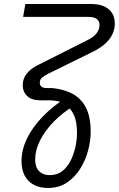

<svg xmlns="http://www.w3.org/2000/svg" viewBox="-20 -720 591 955"><path d="M218 215Q178 215 148 199Q118 183 102.5 153Q87 123 87 82Q87 26 113.5 -29.5Q140 -85 190 -137.5Q240 -190 309 -234L350 -195Q290 -159 246.5 -114Q203 -69 179 -21Q155 27 155 73Q155 112 174.5 131.5Q194 151 227 151Q265 151 290.5 130.5Q316 110 332 77.5Q348 45 355.5 9Q363 -27 363 -57Q363 -116 347 -149Q331 -182 308 -199Q288 -213 266 -217Q244 -221 225 -221H181Q137 -221 115 -242.5Q93 -264 93 -297Q93 -327 112 -352.5Q131 -378 172 -398L414 -520Q442 -533 458 -551.5Q474 -570 475 -594Q475 -616 461 -626Q447 -636 420 -636H95L106 -700H435Q489 -700 520 -674.5Q551 -649 551 -603Q551 -572 537 -545.5Q523 -519 499 -499Q475 -479 445 -464L221 -354Q205 -346 191.5 -336Q178 -326 178 -309Q178 -282 212 -282H240Q300 -276 342.5 -252.5Q385 -229 408 -183.5Q431 -138 431 -64Q431 -19 418 29.5Q405 78 378.5 120Q352 162 312.5 188.5Q273 215 218 215Z"/></svg>

Font: MuseoModerno Thin Light
Style: Italic
Weight: 300
Italic angle: -9°
Version: Version 1.003